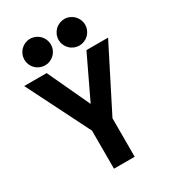

<svg xmlns="http://www.w3.org/2000/svg" viewBox="-213 -1005 993 1114"><g transform="rotate(-30 283.0 -448.0)"><path d="M354 0H215.3V-254.9L3.9 -675.8H154.3L286.1 -393.1L420.9 -675.8H565.9L354 -257.8ZM169.9 -718.8Q152.3 -718.8 136 -725.6Q119.6 -732.4 107.2 -744.9Q94.7 -757.3 87.9 -773.7Q81.1 -790 81.1 -807.6Q81.1 -825.2 87.9 -841.6Q94.7 -857.9 107.2 -870.4Q119.6 -882.8 136 -889.6Q152.3 -896.5 169.9 -896.5Q187.5 -896.5 203.9 -889.6Q220.2 -882.8 232.7 -870.4Q245.1 -857.9 252 -841.6Q258.8 -825.2 258.8 -807.6Q258.8 -790 252 -773.7Q245.1 -757.3 232.7 -744.9Q220.2 -732.4 203.9 -725.6Q187.5 -718.8 169.9 -718.8ZM399.4 -718.8Q381.8 -718.8 365.5 -725.6Q349.1 -732.4 336.7 -744.9Q324.2 -757.3 317.4 -773.7Q310.5 -790 310.5 -807.6Q310.5 -825.2 317.4 -841.6Q324.2 -857.9 336.7 -870.4Q349.1 -882.8 365.5 -889.6Q381.8 -896.5 399.4 -896.5Q417 -896.5 433.3 -889.6Q449.7 -882.8 462.2 -870.4Q474.6 -857.9 481.4 -841.6Q488.3 -825.2 488.3 -807.6Q488.3 -790 481.4 -773.7Q474.6 -757.3 462.2 -744.9Q449.7 -732.4 433.3 -725.6Q417 -718.8 399.4 -718.8Z"/></g></svg>

Font: Cadman
Style: Bold
Weight: 700
Designer: Paul James MIller
Foundry: High-Logic / Made with FontCreator
Version: Version 2.114;March 28, 2021;FontCreator 13.0.0.2683 64-bit